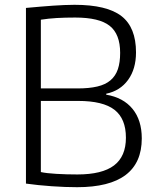

<svg xmlns="http://www.w3.org/2000/svg" viewBox="-20 -769 657 799"><path d="M301 10Q252 10 195 6Q138 2 88 -5V-736Q122 -739 150 -741.5Q178 -744 202 -745.5Q226 -747 247.5 -748Q269 -749 290 -749Q425 -749 485.5 -702Q546 -655 546 -551Q546 -482 513 -436.5Q480 -391 422 -379V-375Q493 -363 531.5 -316Q570 -269 570 -193Q570 10 301 10ZM302 -43Q405 -43 454.5 -80.5Q504 -118 504 -196Q504 -275 456.5 -312Q409 -349 305 -349H150V-53Q172 -48 214 -45.5Q256 -43 302 -43ZM303 -401Q351 -401 385 -409Q419 -417 440 -435Q461 -453 470.5 -481Q480 -509 480 -549Q480 -627 436.5 -661.5Q393 -696 293 -696Q250 -696 216 -694Q182 -692 150 -687V-401Z"/></svg>

Font: Encode Sans Narrow
Style: Light
Weight: 300
Designer: Pablo Impallari, Andres Torresi
Foundry: Pablo Impallari, Andres Torresi
Version: Version 1.000; ttfautohint (v1.00) -l 8 -r 50 -G 200 -x 14 -